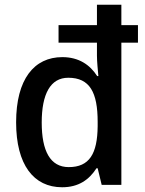

<svg xmlns="http://www.w3.org/2000/svg" viewBox="-20 -780 610 810"><path d="M242 10C312 10 356 -22 387 -70H392L409 0H492V-600H562V-674H492V-760H389V-674H227V-600H389V-545C389 -520 393 -482 395 -459H390C360 -506 313 -539 243 -539C124 -539 48 -446 48 -264C48 -85 122 10 242 10ZM270 -75C192 -75 156 -143 156 -263C156 -384 193 -452 268 -452C359 -452 392 -390 392 -266V-248C391 -131 357 -75 270 -75Z"/></svg>

Font: Noto Sans Myanmar UI SemiCondensed Medium
Style: Regular
Weight: 500
Width: 4
Designer: Monotype Design Team
Foundry: Monotype Imaging Inc.
Version: Version 2.103